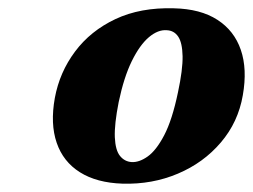

<svg xmlns="http://www.w3.org/2000/svg" viewBox="-20 -736 613 465"><path d="M401.1 -715.9Q465.6 -714.5 506.4 -688.1Q547.3 -661.8 563.2 -615.3Q579.2 -568.8 568.1 -505.5Q556.9 -440.1 514.8 -390.9Q472.8 -341.6 410.7 -315.4Q348.6 -289.1 276.9 -291.2Q214.3 -293.2 173.6 -318.8Q133 -344.3 117.3 -390.2Q101.5 -436.1 112.8 -498.8Q124.3 -561.1 161.8 -611.2Q199.2 -661.3 259.6 -689.8Q320.1 -718.3 401.1 -715.9ZM298.8 -343.5Q316.9 -342.4 337.5 -356.9Q358.2 -371.4 377.7 -408.5Q397.1 -445.6 411 -512.3Q422.8 -567.4 422.2 -600Q421.5 -632.6 411.6 -647.3Q401.7 -662 384.1 -662.8Q362.8 -664.6 340.6 -645.9Q318.5 -627.2 299.3 -588.2Q280.1 -549.2 267.5 -489.1Q256.8 -435.1 258.1 -403.6Q259.5 -372.1 270.6 -358.4Q281.7 -344.6 298.8 -343.5Z"/></svg>

Font: Fraunces Wonky
Style: Italic
Weight: 900
Italic angle: -16°
Version: Version 1.000;[b76b70a41]